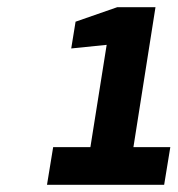

<svg xmlns="http://www.w3.org/2000/svg" viewBox="-20 -866 491 531"><path d="M451 -459 434 -355H110L127 -459H230L275 -742L177 -732L189 -806L304 -846H410L349 -459Z"/></svg>

Font: Exo
Style: Bold Italic
Weight: 700
Italic angle: -9°
Designer: Natanael Gama
Foundry: Natanael Gama
Version: Version 1.500; ttfautohint (v1.6)